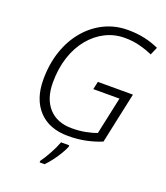

<svg xmlns="http://www.w3.org/2000/svg" viewBox="-167 -838 1017 1173"><g transform="rotate(20 342.0 -251.5)"><path d="M338 10Q214 10 146 -63Q78 -136 78 -263Q78 -365 107 -449.5Q136 -534 188.5 -595.5Q241 -657 310.5 -690.5Q380 -724 461 -724Q521 -724 570.5 -713Q620 -702 664 -682L642 -631Q601 -649 556 -660.5Q511 -672 460 -672Q393 -672 335 -643Q277 -614 232.5 -560Q188 -506 163.5 -431.5Q139 -357 139 -266Q139 -161 192.5 -101.5Q246 -42 343 -42Q389 -42 431 -50Q473 -58 503 -70L555 -312H385L396 -363H624L553 -32Q505 -12 451 -1Q397 10 338 10ZM230 211Q250 184 274 140.5Q298 97 311 61H364V71Q356 91 340 118Q324 145 303.5 172.5Q283 200 262 221H230Z"/></g></svg>

Font: Noto Sans Light
Style: Italic
Weight: 300
Italic angle: -12°
Designer: Monotype Design Team
Foundry: Monotype Imaging Inc.
Version: Version 2.013; ttfautohint (v1.8.4.7-5d5b)